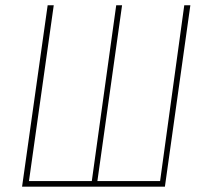

<svg xmlns="http://www.w3.org/2000/svg" viewBox="-20 -702 776 722"><path d="M695.8 -682.1 600.1 0H63L159.2 -682.1H182.1L88.9 -21H325.2L417 -682.1H439L346.2 -21H582L672.9 -682.1Z"/></svg>

Font: Fira Sans Compressed Thin
Style: Italic
Weight: 100
Width: 3
Italic angle: -8°
Designer: Carrois Corporate & Edenspiekermann AG
Foundry: Carrois Corporate GbR & Edenspiekermann AG
Version: Version 4.203;PS 004.203;hotconv 1.0.88;makeotf.lib2.5.64775